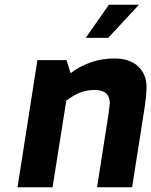

<svg xmlns="http://www.w3.org/2000/svg" viewBox="-20 -791 639 811"><path d="M138 -537H261L278 -482Q361 -544 463 -544Q528 -544 563.5 -510.5Q599 -477 599 -423Q599 -385 587 -312L538 0H390L438 -307Q444 -349 444 -354Q444 -411 379 -411Q346 -411 317.5 -399.5Q289 -388 260 -366L202 0H54ZM440 -771H567L437 -631H342Z"/></svg>

Font: Exo
Style: Bold Italic
Weight: 700
Italic angle: -9°
Designer: Natanael Gama
Foundry: Natanael Gama
Version: Version 1.500; ttfautohint (v1.6)